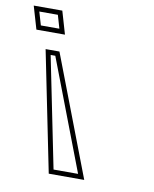

<svg xmlns="http://www.w3.org/2000/svg" viewBox="-77 -523 629 786"><g transform="rotate(10 237.0 -130.5)"><path d="M135.9 -297H78.4L179.6 203H327.1ZM118.4 -464H-0.4L27.4 -369H146.1ZM122.2 -277 298 183H196L102.9 -277ZM103.4 -444 119.4 -389H42.4L26.3 -444Z"/></g></svg>

Font: Din Kursivschrift
Style: BreitLeftGho
Weight: 400
Version: Version 1.089